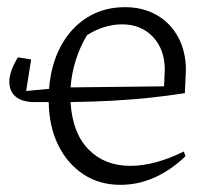

<svg xmlns="http://www.w3.org/2000/svg" viewBox="-20 -509 587 536"><path d="M77 -224Q42 -224 24 -239Q6 -254 6 -281Q6 -296 12.5 -313.5Q19 -331 30 -349L67 -343L53 -255L117 -261Q122 -328 149.5 -379.5Q177 -431 223 -460Q269 -489 329 -489Q379 -489 417.5 -467Q456 -445 477.5 -405Q499 -365 499 -313L496 -249Q445 -241 397 -236Q349 -231 296 -228Q243 -225 177 -224Q182 -138 227 -92Q272 -46 344 -46Q412 -46 493 -86L498 -73Q414 7 316 7Q258 7 213.5 -22Q169 -51 143 -103Q117 -155 116 -224ZM223 -411Q183 -344 177 -265L438 -268L440 -314Q440 -371 407 -406Q374 -441 321 -441Q271 -441 223 -411Z"/></svg>

Font: Piazzolla Light
Style: Regular
Weight: 300
Designer: Juan Pablo del Peral
Foundry: Huerta Tipografica
Version: Version 1.330